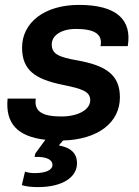

<svg xmlns="http://www.w3.org/2000/svg" viewBox="-20 -559 565 783"><path d="M302 -539C160 -539 70 -466 70 -365C70 -272 124 -236 236 -213C315 -197 348 -186 348 -150C348 -111 297 -84 231 -84C153 -84 118 -104 126 -157H11C1 -54 53 -2 165 11L124 67L121 81C171 79 194 93 194 113C194 135 166 147 121 147C111 147 97 146 82 141L69 196C89 202 110 204 135 204C233 204 294 165 294 107C294 65 268 43 220 34L237 14C381 10 469 -60 469 -162C469 -255 411 -292 294 -313C221 -326 191 -338 191 -378C191 -415 231 -441 289 -441C362 -441 400 -422 390 -371H501C519 -479 455 -539 302 -539Z"/></svg>

Font: Nacelle SemiBold
Style: Italic
Weight: 600
Italic angle: -12°
Designer: Sora Sagano
Foundry: Sora Sagano
Version: Version 1.000;FEAKit 1.0